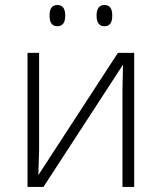

<svg xmlns="http://www.w3.org/2000/svg" viewBox="-20 -740 640 760"><path d="M134.8 -530.8V-147L131.8 -46.9L446.8 -530.8H511.2V0H464.8V-381.3L466.8 -483.9L151.9 0H88.9V-530.8ZM424.3 -678.2Q424.8 -636.2 393.6 -636.2Q362.3 -636.2 362.3 -678.2Q362.3 -720.2 393.6 -720.2Q424.8 -720.2 424.3 -678.2ZM176.3 -678.2Q175.8 -720.2 207 -720.2Q238.3 -720.2 238.3 -678.2Q238.3 -636.2 207 -636.2Q175.8 -636.2 176.3 -678.2Z"/></svg>

Font: OpenSans-Light
Style: Regular
Weight: 300
Foundry: Ascender Corporation
Version: Version 1.10